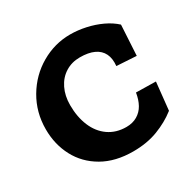

<svg xmlns="http://www.w3.org/2000/svg" viewBox="-168 -931 1116 1112"><g transform="rotate(-30 390.5 -375.0)"><path d="M40 -354Q40 -467.5 95 -560.8Q150 -654 241.2 -707Q332.5 -760 436 -760Q487 -760 540 -748.5Q593 -737 640 -715Q687 -693 720.5 -662L709 -459.5L577 -467.5Q582 -516 565.8 -549.2Q549.5 -582.5 512.5 -599.8Q475.5 -617 418.5 -617Q364 -617 321.5 -590.2Q279 -563.5 255.5 -515.2Q232 -467 232 -405.5Q232 -326 258 -264Q284 -202 334 -167.2Q384 -132.5 452 -132.5Q494 -132.5 525 -150.8Q556 -169 574 -201.2Q592 -233.5 599 -278L731 -275.5L711.5 -90.5L708.5 -88.5Q655 -46.5 581.8 -18.2Q508.5 10 416 10Q297 10 212.2 -38.8Q127.5 -87.5 83.8 -170.2Q40 -253 40 -354Z"/></g></svg>

Font: TMT Limkin
Style: Regular
Weight: 400
Designer: Gabriel Drozdov
Version: Version 1.000;Glyphs 3.1.2 (3151)